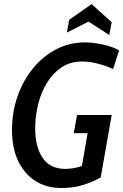

<svg xmlns="http://www.w3.org/2000/svg" viewBox="-20 -926 616 960"><path d="M285 14Q213.5 14 158.2 -20.5Q103 -55 71.5 -119.8Q40 -184.5 40 -275Q40 -366.5 68.2 -446Q96.5 -525.5 146.2 -585.8Q196 -646 262 -680Q328 -714 404 -714Q449 -714 498.2 -702.5Q547.5 -691 575.5 -674L545.5 -580.5Q514 -596 471.5 -607.2Q429 -618.5 390 -618.5Q332.5 -618.5 289 -590Q245.5 -561.5 215.8 -513.5Q186 -465.5 171 -405.8Q156 -346 156 -283Q156 -192 193 -136.8Q230 -81.5 306.5 -81.5Q324 -81.5 345.2 -84.8Q366.5 -88 389.5 -96L418 -260H348.5L365.5 -351H538.5L483.5 -39Q447 -17.5 397.8 -1.8Q348.5 14 285 14ZM526.5 -751 422.5 -818 314 -763 326 -827 438 -905.5 538.5 -815Z"/></svg>

Font: Cabin Condensed Medium
Style: Italic
Weight: 500
Width: 3
Italic angle: -10°
Designer: Pablo Impallari
Foundry: Pablo Impallari. http://www.impallari.com Igino Marini. http://www.ikern.com
Version: Version 3.001; ttfautohint (v1.8.3)